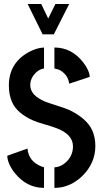

<svg xmlns="http://www.w3.org/2000/svg" viewBox="-20 -916 516 939"><path d="M115.2 -896.5H181.6L215.8 -825.2L251 -896.5H318.4L243.2 -748H188.5ZM15.6 -154.3 114.3 -189.5Q120.1 -126 183.6 -101.6Q195.3 -97.7 195.3 -97.7V2.9Q111.3 2.9 52.7 -69.3Q16.6 -115.2 15.6 -154.3ZM23.4 -498Q23.4 -604.5 115.2 -658.2Q158.2 -682.6 195.3 -683.6V-581.1Q165 -576.2 142.6 -545.9Q127.9 -524.4 127.9 -500Q127.9 -449.2 201.2 -418.9Q218.8 -412.1 255.9 -400.4Q302.7 -385.7 321.3 -377Q406.2 -335 431.6 -277.3Q446.3 -243.2 446.3 -202.1Q446.3 -116.2 379.9 -52.7Q320.3 2.9 246.1 2.9V-97.7Q283.2 -99.6 312.5 -132.8Q336.9 -162.1 336.9 -200.2Q336.9 -259.8 253.9 -290Q236.3 -296.9 199.2 -307.6Q158.2 -319.3 143.6 -326.2Q61.5 -362.3 38.1 -418.9Q23.4 -453.1 23.4 -498ZM246.1 -581.1V-683.6Q330.1 -683.6 386.7 -611.3Q417 -572.3 418.9 -540L318.4 -506.8Q314.5 -536.1 296.4 -554.7Q278.3 -573.2 261.7 -577.1Z"/></svg>

Font: Post No Bills Colombo
Style: Bold
Weight: 800
Designer: Kosala Senevirathne, Siva Puranthara, Lasantha Premarathna, Tharique Azeez
Foundry: Mooniak
Version: Version 1.220 ; ttfautohint (v1.5)